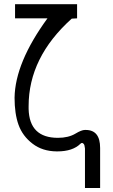

<svg xmlns="http://www.w3.org/2000/svg" viewBox="-20 -727 555 940"><path d="M212.4 -637.2C106.9 -492.7 53.2 -363.3 51.3 -249C51.3 -196.8 57.6 -152.3 70.8 -115.7C84 -79.1 106.9 -48.3 139.6 -23.4C171.4 1 210.4 13.7 256.8 14.2H261.2C311 14.2 349.1 1.5 374 -23.4C379.9 -29.3 385.7 -28.3 391.1 -20.5C393.1 -18.1 394.5 -11.2 396 0V193.4H470.2V0V-2.4C470.2 -61.5 446.8 -90.8 399.4 -90.8H395.5C384.8 -90.8 369.6 -85 350.1 -73.2C326.7 -59.1 297.9 -52.2 263.7 -52.2C170.4 -52.2 122.6 -99.1 120.1 -193.4V-207.5C120.1 -366.7 190.4 -509.3 331.1 -635.7L357.4 -637.2V-706.5H53.7V-637.2Z"/></svg>

Font: Tuffy
Style: Regular
Weight: 500
Designer: Thatcher Ulrich, Karoly Barta and Michael Everson
Version: Version 001.270